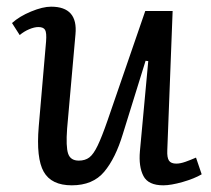

<svg xmlns="http://www.w3.org/2000/svg" viewBox="-20 -541 633 575"><path d="M16 -472Q38 -492 73 -506.5Q108 -521 133 -521Q214 -521 206 -438L181 -156Q177 -102 184 -81Q191 -60 216 -60Q235 -60 247.5 -69.5Q260 -79 272.5 -105Q285 -131 302 -180L415 -508H497L481 -91Q480 -69 486 -60Q492 -51 508 -51Q520 -51 535.5 -56.5Q551 -62 567 -69L584 -19Q562 -6 527 4Q492 14 469 14Q424 14 409.5 -14Q395 -42 399 -88L424 -358L416 -359L348 -140Q326 -67 292 -26.5Q258 14 195 14Q134 14 111 -26.5Q88 -67 96 -162L118 -417Q120 -443 115 -451.5Q110 -460 95 -460Q83 -460 67.5 -453.5Q52 -447 39 -436Z"/></svg>

Font: Literata 12pt
Style: Italic
Weight: 400
Italic angle: -2°
Designer: Latin by Veronika Burian and Jose Scaglione. Greek by Irene Vlachou. Cyrillic by Vera Evstafieva
Foundry: TypeTogether
Version: Version 3.002